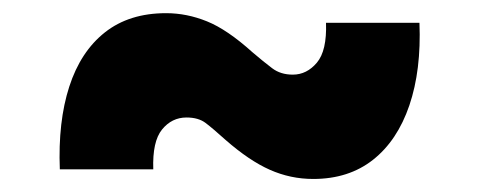

<svg xmlns="http://www.w3.org/2000/svg" viewBox="-20 -442 731 293"><path d="M71.3 -183.6Q68.4 -256.3 85.7 -309.8Q103 -363.3 140.1 -392.6Q177.2 -421.9 233.4 -421.9Q265.1 -421.9 295.9 -409.4Q326.7 -397 365.2 -362.3Q382.3 -347.7 395.3 -337.9Q408.2 -328.1 426.8 -328.1Q448.2 -328.1 463.6 -346.4Q479 -364.7 477.5 -407.2H620.1Q623 -335 604.7 -281.2Q586.4 -227.5 549.3 -198.2Q512.2 -168.9 458 -168.9Q423.3 -168.9 391.8 -182.9Q360.4 -196.8 324.2 -228.5Q304.7 -246.1 293.7 -254.4Q282.7 -262.7 264.6 -262.7Q242.2 -262.7 227.3 -244.4Q212.4 -226.1 213.9 -183.6Z"/></svg>

Font: Inter 16pt Black
Style: Regular
Weight: 900
Version: Version 4.001;git-66647c0bb